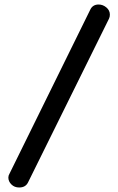

<svg xmlns="http://www.w3.org/2000/svg" viewBox="-20 -791 524 851"><path d="M17 -4Q17 -13 22 -21L381 -750Q392 -771 417 -771Q436 -771 451.5 -758Q467 -745 467 -726Q467 -716 463 -708L104 18Q93 40 65 40Q44 40 30.5 26.5Q17 13 17 -4Z"/></svg>

Font: Terminal Dosis
Style: Bold
Weight: 700
Designer: EdgarTolentino, PabloImpallari, IginoMarini
Foundry: EdgarTolentino, PabloImpallari, IginoMarini
Version: Version 1.006